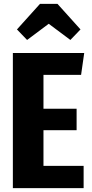

<svg xmlns="http://www.w3.org/2000/svg" viewBox="-20 -965 472 985"><path d="M412 -693 396 -581H203V-407H373V-297H203V-114H409V0H46V-693ZM119 -760 67 -814 185 -945H275L393 -814L341 -760L230 -843Z"/></svg>

Font: Fira Sans Extra Condensed
Style: Bold
Weight: 700
Width: 1
Designer: Carrois Corporate & Edenspiekermann AG
Foundry: Carrois Corporate GbR & Edenspiekermann AG
Version: Version 4.203